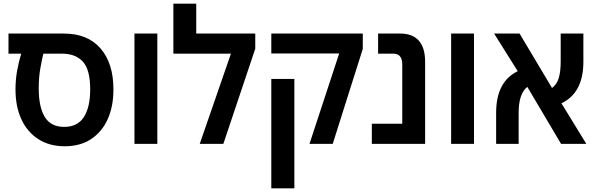

<svg xmlns="http://www.w3.org/2000/svg" viewBox="-20 -780 3235 1041"><path d="M331 13Q248 13 188 -25.5Q128 -64 96 -133Q64 -202 64 -296Q64 -348 73 -397.5Q82 -447 95 -489H26V-598H327Q455 -598 525 -517.5Q595 -437 595 -295Q595 -203 564 -134Q533 -65 474 -26Q415 13 331 13ZM328 -92Q400 -92 434.5 -145Q469 -198 469 -296Q469 -402 429.5 -445.5Q390 -489 317 -489H215Q207 -457 198.5 -408.5Q190 -360 190 -301Q190 -199 223 -145.5Q256 -92 328 -92Z M709 0V-598H833V0Z M1044 -598H1364V-516L1191 0H1063L1232 -489H920V-760H1044Z M1658 0 1819 -490H1451V-598H1947V-515L1784 0ZM1451 241V-352H1576V241Z M1996 0V-109H2161V-430Q2161 -489 2113 -489H2030V-598H2151Q2216 -598 2250.5 -560Q2285 -522 2285 -444V0Z M2426 0V-598H2550V0Z M2670 0V-169Q2670 -337 2787 -394L2659 -598H2797L2973 -303Q2999 -322 3009.5 -357Q3020 -392 3020 -446V-598H3143V-445Q3143 -276 3024 -220L3159 0H3022L2839 -309Q2792 -272 2792 -168V0Z"/></svg>

Font: Noto Sans Hebrew SemiCondensed SemiBold
Style: Regular
Weight: 600
Width: 4
Designer: Monotype Design Team
Foundry: Monotype Imaging Inc.
Version: Version 2.004; ttfautohint (v1.8.4.7-5d5b)